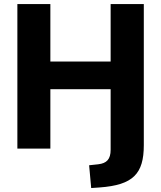

<svg xmlns="http://www.w3.org/2000/svg" viewBox="-20 -739 802 955"><path d="M475.6 193.4C642.1 181.2 695.3 125.5 695.3 -17.1V-718.8H530.3V-433.1H230.5V-718.8H66.4V0H230.5V-295.4H530.3V5.9C530.3 53.2 510.7 73.2 468.8 78.1L423.3 83L433.6 196.3Z"/></svg>

Font: Winston ExtraBold
Style: Regular
Weight: 800
Designer: Vernon Adams, Kim Jin-seong, David Berlow, Cristiano Sobral
Foundry: The Winston Project Authors
Version: Version 3.004